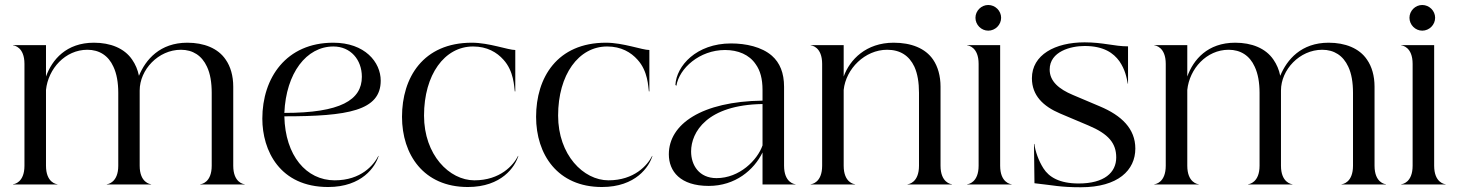

<svg xmlns="http://www.w3.org/2000/svg" viewBox="-20 -758 5996 789"><path d="M803 0H985.5V-1C981 -1 938.5 -7.5 938.5 -77V-402C938.5 -446 927.5 -484.5 907.5 -513C876 -560 817.5 -582.5 750 -582.5C637 -582.5 578.5 -513 551 -446.5C546 -471.5 536.5 -493.5 523 -513C491 -560 433.5 -582.5 366 -582.5C252.5 -582.5 194 -513 169 -443.5V-572.5H33.5V-571.5C38 -571.5 80.5 -565 80.5 -495.5V-77C80.5 -7.5 38 -1 33.5 -1V0H216V-1C211.5 -1 169 -7.5 169 -77V-388.5C178 -475.5 248 -553.5 339 -553.5C388 -553.5 425.5 -529.5 446 -484C459.5 -455.5 466 -419 466 -376.5V-77C466 -7.5 423 -1 419 -1V0H601V-1C597 -1 554 -7.5 554 -77V-386C554 -471.5 630.5 -553.5 723.5 -553.5C772.5 -553.5 809.5 -529.5 830.5 -484C844 -455.5 850 -419 850 -376.5V-77C850 -7.5 807.5 -1 803 -1Z M1328.5 10.5C1468 10.5 1522.5 -73 1536 -117L1535 -117.5C1516 -80 1464 -17 1355.5 -17C1238.5 -17 1152 -118.5 1148.5 -280C1409.5 -280 1544.5 -303 1544.5 -426.5C1544.5 -503 1479 -582.5 1349.5 -582.5C1156 -582.5 1058 -438 1058 -270.5C1058 -139.5 1129.5 10.5 1328.5 10.5ZM1148.5 -294C1155.5 -457.5 1239 -567 1350 -567C1420.5 -567 1467 -513 1467 -442.5C1467 -347 1379.5 -294 1148.5 -294Z M1902.5 10.5C2042 10.5 2096.5 -73 2110 -117L2109 -117.5C2090 -79 2035.5 -17 1929.5 -17C1826.5 -17 1722.5 -121.5 1722.5 -283C1722.5 -451 1806.5 -567 1924 -567C1981.5 -567 2022 -543 2049 -512.5C2092 -465.5 2092.5 -401.5 2095.5 -382.5H2097.5V-552.5C2068 -552.5 1990 -582.5 1919 -582.5C1718.5 -582.5 1632 -439 1632 -278C1632 -123.5 1720 10.5 1902.5 10.5Z M2453.5 10.5C2593 10.5 2647.5 -73 2661 -117L2660 -117.5C2641 -79 2586.5 -17 2480.5 -17C2377.5 -17 2273.5 -121.5 2273.5 -283C2273.5 -451 2357.5 -567 2475 -567C2532.5 -567 2573 -543 2600 -512.5C2643 -465.5 2643.5 -401.5 2646.5 -382.5H2648.5V-552.5C2619 -552.5 2541 -582.5 2470 -582.5C2269.5 -582.5 2183 -439 2183 -278C2183 -123.5 2271 10.5 2453.5 10.5Z M2959.5 -552.5C3013 -552.5 3059 -533.5 3085.5 -494C3104 -468.5 3113.5 -434 3113.5 -388.5V-344.5C2863.5 -341 2728.5 -248 2728.5 -124C2728.5 -54 2775.5 6 2892.5 6C3001.5 6 3078.5 -59.5 3113.5 -131.5V0H3249V-1C3244.5 -1 3202 -7.5 3202 -77V-401.5C3202 -458 3185 -500 3152 -529C3110 -565.5 3045.5 -579.5 2984 -579.5C2841.5 -579.5 2759.5 -487 2755.5 -409L2759.5 -405.5C2771 -477 2854.5 -552.5 2959.5 -552.5ZM2820 -135.5C2820 -214.5 2884.5 -327 3113.5 -330.5V-160.5C3092.5 -100 3019 -26 2924.5 -26C2853 -26 2820 -79 2820 -135.5Z M3358.5 -495.5V-77C3358.5 -7.5 3316 -1 3311.5 -1V0H3494V-1C3489.5 -1 3447 -7.5 3447 -77V-388.5C3456 -475.5 3534.5 -553.5 3625.5 -553.5C3679 -553.5 3716 -529.5 3737.5 -484C3750.5 -455.5 3756.5 -419 3756.5 -376.5V-77C3756.5 -7.5 3714 -1 3709.5 -1V0H3892V-1C3887.5 -1 3845 -7.5 3845 -77V-402C3845 -446 3834 -484.5 3814.5 -513C3782.5 -560 3724 -582.5 3652.5 -582.5C3539 -582.5 3472 -513 3447 -443.5V-572.5H3311.5V-571.5C3316 -571.5 3358.5 -565 3358.5 -495.5Z M4001.5 -495.5V-77C4001.5 -7.5 3959 -1 3954.5 -1V0H4137V-1C4132.5 -1 4090 -7.5 4090 -77V-572.5H3954.5V-571.5C3959 -571.5 4001.5 -565 4001.5 -495.5ZM4041 -632C4070 -632 4094 -656 4094 -685C4094 -713.5 4070 -737.5 4041 -737.5C4012.5 -737.5 3988.5 -713.5 3988.5 -685C3988.5 -656 4012.5 -632 4041 -632Z M4421.5 11.5C4575 11.5 4645.5 -59 4645.5 -147.5C4645.5 -229 4589 -283.5 4499.5 -321L4388.5 -368C4332.5 -391.5 4293.5 -423.5 4293.5 -472C4293.5 -547 4381 -569 4437 -569C4516.5 -569 4556 -539.5 4580 -506.5C4603.5 -472 4609.5 -441 4614.5 -414H4615.5V-567.5C4558.5 -567.5 4514 -584 4437 -584C4315.5 -584 4220.5 -532.5 4220.5 -436.5C4220.5 -365.5 4267 -321 4336.5 -291.5L4452.5 -242.5C4536 -207.5 4567 -169 4567 -111C4567 -49 4518 -4 4412.5 -4C4333.5 -4 4290.5 -30.5 4268 -66C4247.5 -98 4234.5 -136 4230.5 -166.5H4229L4231 -5C4310.5 3.5 4335.5 11.5 4421.5 11.5Z M5493 0H5675.5V-1C5671 -1 5628.5 -7.5 5628.5 -77V-402C5628.5 -446 5617.5 -484.5 5597.5 -513C5566 -560 5507.5 -582.5 5440 -582.5C5327 -582.5 5268.5 -513 5241 -446.5C5236 -471.5 5226.5 -493.5 5213 -513C5181 -560 5123.5 -582.5 5056 -582.5C4942.5 -582.5 4884 -513 4859 -443.5V-572.5H4723.5V-571.5C4728 -571.5 4770.5 -565 4770.5 -495.5V-77C4770.5 -7.5 4728 -1 4723.5 -1V0H4906V-1C4901.5 -1 4859 -7.5 4859 -77V-388.5C4868 -475.5 4938 -553.5 5029 -553.5C5078 -553.5 5115.5 -529.5 5136 -484C5149.5 -455.5 5156 -419 5156 -376.5V-77C5156 -7.5 5113 -1 5109 -1V0H5291V-1C5287 -1 5244 -7.5 5244 -77V-386C5244 -471.5 5320.5 -553.5 5413.5 -553.5C5462.5 -553.5 5499.5 -529.5 5520.5 -484C5534 -455.5 5540 -419 5540 -376.5V-77C5540 -7.5 5497.5 -1 5493 -1Z M5785 -495.5V-77C5785 -7.5 5742.5 -1 5738 -1V0H5920.5V-1C5916 -1 5873.5 -7.5 5873.5 -77V-572.5H5738V-571.5C5742.5 -571.5 5785 -565 5785 -495.5ZM5824.5 -632C5853.5 -632 5877.5 -656 5877.5 -685C5877.5 -713.5 5853.5 -737.5 5824.5 -737.5C5796 -737.5 5772 -713.5 5772 -685C5772 -656 5796 -632 5824.5 -632Z"/></svg>

Font: Beautique Display
Style: Regular
Weight: 400
Designer: Nhat-Quang Ngo
Version: Version 1.100;Glyphs 3.2.3 (3260)